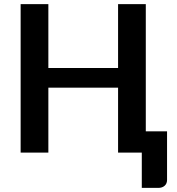

<svg xmlns="http://www.w3.org/2000/svg" viewBox="-20 -743 860 935"><path d="M793.5 -103.5V133.5Q793.5 151 781.8 161.5Q770 172 751 172H670.5V0H555V-316H215.5V0H80.5V-723H215.5V-412H555V-723H690V-103.5Z"/></svg>

Font: Lato 2
Style: Bold
Weight: 700
Designer: Lukasz Dziedzic with Adam Twardoch and Botio Nikoltchev
Foundry: tyPoland Lukasz Dziedzic
Version: Version 2.015; 2015-08-06; http://www.latofonts.com/